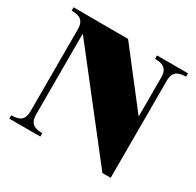

<svg xmlns="http://www.w3.org/2000/svg" viewBox="-152 -871 1068 1045"><g transform="rotate(30 382.0 -348.5)"><path d="M549 -700V-679C587 -677 629 -674 629 -607V-362L368 -699L25 -700V-679C64 -677 105 -674 105 -607V-93C105 -26 64 -23 25 -21V0H220V-21C184 -23 140 -25 140 -93V-601L612 3H664V-607C664 -675 708 -677 744 -679V-700Z"/></g></svg>

Font: Sprat Black
Style: Regular
Weight: 900
Designer: Ethan Nakache
Foundry: Collletttivo
Version: Version 2.000;Glyphs 3.2 (3217)